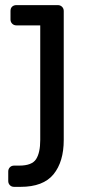

<svg xmlns="http://www.w3.org/2000/svg" viewBox="-20 -540 345 750"><path d="M12.2 129.9Q12.2 120.1 18.6 113.5Q24.9 106.9 35.2 106.9H55.2Q105 106.9 121.1 81.5Q137.2 56.2 137.2 6.8V-440.9H43.9Q34.2 -440.9 27.6 -447.5Q21 -454.1 21 -463.9V-497.1Q21 -508.3 27.6 -514.2Q34.2 -520 43.9 -520H206.1Q215.8 -520 222.4 -513.4Q229 -506.8 229 -497.1V6.8Q229 91.8 189 140.9Q148.9 189.9 60.1 189.9H35.2Q24.9 189.9 18.6 183.3Q12.2 176.8 12.2 167Z"/></svg>

Font: Rubik AZ
Style: Regular
Weight: 400
Designer: Hubert and Fischer
Foundry: Hubert & Fischer
Version: Version 2.000